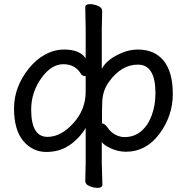

<svg xmlns="http://www.w3.org/2000/svg" viewBox="-20 -732 906 930"><path d="M583 -68Q631 -68 664.5 -97Q698 -126 715.5 -175Q733 -224 733 -281Q733 -419 648 -419Q568 -419 508 -336Q476 -293 475 -232Q474 -213 474 -136L471 -135Q487 -135 501.5 -113.5Q516 -92 538 -80Q560 -68 583 -68ZM210 -69Q275 -69 335 -135Q395 -201 395 -287V-363Q395 -364 388.5 -364Q382 -364 374 -371Q346 -421 287 -421Q228 -421 179.5 -352.5Q131 -284 131 -201Q131 -69 210 -69ZM453 178Q434 178 413.5 169.5Q393 161 393 145L395 58V-112Q363 -60 315.5 -28Q268 4 204 4Q138 4 93 -49Q48 -102 48 -207Q48 -312 121 -402Q155 -444 199 -468Q243 -492 291 -492Q367 -492 395 -449V-594L393 -697Q393 -712 416 -712Q434 -712 454.5 -703.5Q475 -695 475 -679L473 -593V-398Q497 -446 575 -478Q611 -492 648 -492Q729 -492 773 -437.5Q817 -383 817 -277Q817 -171 752.5 -84Q688 3 590 3Q554 3 519 -12.5Q484 -28 473 -44V59L476 162Q476 178 453 178Z"/></svg>

Font: ToneOZ-Pinyin-WenKai-Medium
Style: Medium
Weight: 700
Designer: Fontworks Inc.
Foundry: ToneOZ
Version: Version 0.240331